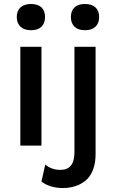

<svg xmlns="http://www.w3.org/2000/svg" viewBox="-20 -737 587 972"><path d="M64.9 -650.9Q64.9 -682.1 83.7 -699.5Q102.5 -716.8 137.2 -716.8Q171.4 -716.8 189.7 -699.7Q208 -682.6 208 -650.9Q208 -619.1 189.7 -601.6Q171.4 -584 137.2 -584Q103 -584 84 -601.6Q64.9 -619.1 64.9 -650.9ZM463.1 -601.6Q444.3 -584 410.2 -584Q376 -584 357.4 -601.6Q338.9 -619.1 338.9 -650.9Q338.9 -682.6 357.4 -699.7Q376 -716.8 410.2 -716.8Q444.3 -716.8 463.1 -699.7Q481.9 -682.6 481.9 -650.9Q481.9 -619.1 463.1 -601.6ZM189.9 -500V0H83V-500ZM463.9 -500V43.9Q463.9 89.8 450.2 124.3Q436.5 158.7 412.6 177.7Q388.7 196.8 360.4 205.8Q332 214.8 298.8 214.8Q232.4 214.8 189.9 182.1L209 96.2Q241.2 123 286.1 123Q356.9 123 356.9 34.2V-500Z"/></svg>

Font: Work Sans Medium
Style: Regular
Weight: 500
Designer: Wei Huang
Foundry: Wei Huang
Version: Version 2.012